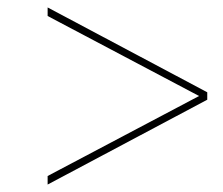

<svg xmlns="http://www.w3.org/2000/svg" viewBox="-20 -615 599 516"><path d="M108 -119V-142L515 -357L108 -572V-595L537 -367V-347Z"/></svg>

Font: Noto Serif Display ExtraLight
Style: Italic
Weight: 200
Italic angle: -12°
Designer: Monotype Design Team
Foundry: Monotype Imaging Inc.
Version: Version 2.009